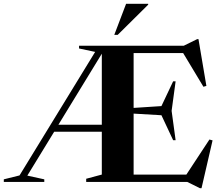

<svg xmlns="http://www.w3.org/2000/svg" viewBox="-43 -955 1154 1008"><path d="M409.5 0V-16.5L491.5 -38.5V-263.5H241.5L100.5 -33L189.5 -13.5V0H-23V-13.5L59.5 -34L456.5 -682.5L372 -700.5V-715H922L992 -749.5H999L1040.5 -504L1025 -499.5L918.5 -676.5H658.5V-388.5L804.5 -398L866 -528H879L858 -373L879 -219H866L804.5 -350L658.5 -358.5V-38.5H935.5L1056.5 -222.5L1073 -218L1015 33H1006.5L940 0ZM263.5 -300H491.5V-673ZM557 -772 619 -935H735V-930.5L575 -772Z"/></svg>

Font: Newsreader 72pt SemiBold
Style: Regular
Weight: 600
Designer: Hugues Gentile
Foundry: Production Type
Version: Version 1.003; ttfautohint (v1.8.3)